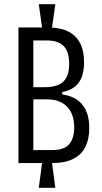

<svg xmlns="http://www.w3.org/2000/svg" viewBox="-20 -784 485 916"><path d="M182 -644 165 -764H244L227 -644ZM165 112 182 -16H227L244 112ZM68 -6V-653H213Q238 -653 267.5 -647Q297 -641 323 -623.5Q349 -606 365 -572.5Q381 -539 381 -486Q381 -447 370.5 -418Q360 -389 337 -370.5Q314 -352 277 -345V-333Q341 -325 373.5 -284Q406 -243 406 -173Q406 -121 387.5 -83.5Q369 -46 329.5 -26Q290 -6 229 -6ZM139 -68H230Q286 -68 310 -96Q334 -124 334 -176Q334 -240 300 -275Q266 -310 204 -310H139ZM139 -368H192Q255 -368 282.5 -395Q310 -422 310 -479Q310 -537 284 -564Q258 -591 202 -591H139Z"/></svg>

Font: Bricolage Grotesque 24pt Condensed Light
Style: Regular
Weight: 300
Width: 3
Designer: Mathieu Triay
Foundry: Atelier Triay
Version: Version 1.001;gftools[0.9.33.dev8+g029e19f]